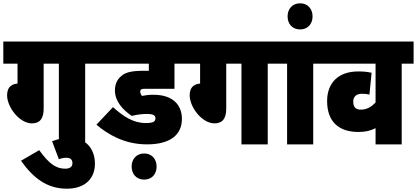

<svg xmlns="http://www.w3.org/2000/svg" viewBox="-20 -873 2521 1161"><path d="M244 -488H336V0H495V-488H566V-622H0V-488H86V-368C37 -363 23 -334 23 -295C24 -224 98 -127 173 -127C221 -127 244 -156 244 -216Z M295 -19 336 90C350 84 368 81 381 81C407 81 418 93 418 114C418 134 404 147 375 147C324 147 282 125 217 35L107 99C180 202 263 268 384 268C497 268 554 204 554 117C554 25 497 -40 402 -40C362 -40 330 -32 295 -19Z M867 -184C908 -184 920 -175 920 -157C920 -137 904 -129 862 -129C785 -129 728 -168 663 -225L563 -119C634 -59 734 0 869 0C1021 0 1080 -67 1080 -154C1080 -237 1027 -300 908 -300C879 -300 860 -297 838 -293C832 -302 828 -309 828 -319C828 -324 829 -328 832 -330C836 -335 842 -336 858 -336H1035V-488H1117V-622H553V-488H880V-445H849C767 -445 735 -433 711 -411C686 -390 675 -360 675 -326C675 -262 721 -209 777 -172C803 -179 837 -184 867 -184ZM776 134C776 180 805 213 852 213C898 213 927 180 927 134C927 89 898 55 852 55C805 55 776 89 776 134Z M1348 -488H1440V0H1599V-488H1670V-622H1104V-488H1190V-368C1141 -363 1127 -334 1127 -295C1128 -224 1202 -127 1277 -127C1325 -127 1348 -156 1348 -216Z M1874 -488H1946V-622H1657V-488H1716V0H1874Z M1719 -774C1719 -728 1748 -695 1795 -695C1841 -695 1870 -728 1870 -774C1870 -819 1841 -853 1795 -853C1748 -853 1719 -819 1719 -774Z M2481 -488V-622H1933V-488H2251V-254C2228 -228 2199 -210 2162 -210C2139 -210 2116 -218 2116 -258C2116 -289 2135 -306 2169 -306C2189 -306 2202 -304 2214 -301L2227 -433C2200 -439 2178 -441 2146 -441C2024 -441 1958 -370 1958 -262C1958 -135 2031 -75 2147 -75C2188 -75 2220 -82 2251 -98V0H2409V-488Z"/></svg>

Font: Noto Sans Condensed Black
Style: Regular
Weight: 900
Width: 3
Designer: Monotype Design Team
Foundry: Monotype Imaging Inc.
Version: Version 2.013